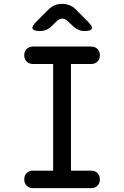

<svg xmlns="http://www.w3.org/2000/svg" viewBox="-20 -970 640 990"><path d="M346 -90H450Q470 -90 482.5 -77.5Q495 -65 495 -45Q495 -25 482.5 -12.5Q470 0 450 0H150Q130 0 117.5 -12.5Q105 -25 105 -45Q105 -65 117.5 -77.5Q130 -90 150 -90H254V-640H150Q130 -640 117.5 -652.5Q105 -665 105 -685Q105 -705 117.5 -717.5Q130 -730 150 -730H450Q470 -730 482.5 -717.5Q495 -705 495 -685Q495 -665 482.5 -652.5Q470 -640 450 -640H346ZM187 -810Q153 -810 148 -822Q143 -834 167 -858L230 -921Q245 -936 262 -943Q279 -950 300 -950Q321 -950 338.5 -943Q356 -936 371 -921L435 -857Q458 -834 453.5 -822Q449 -810 416 -810Q399 -810 385 -816Q371 -822 359 -833L330 -860Q316 -874 301 -874Q286 -874 272 -860L245 -834Q233 -822 218.5 -816Q204 -810 187 -810Z"/></svg>

Font: Maple Mono NF
Style: Regular
Weight: 400
Monospace: yes
Designer: subframe7536
Version: Version 7.000